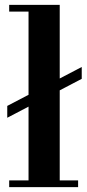

<svg xmlns="http://www.w3.org/2000/svg" viewBox="-20 -774 358 794"><path d="M10 -287V-336L318 -497V-448ZM98 -15V-738H227V-15ZM18 0V-28H303V0ZM18 -726V-754H227V-726Z"/></svg>

Font: Libre Bodoni SemiBold
Style: Regular
Weight: 600
Designer: Pablo Impallari, Rodrigo Fuenzalida
Foundry: Impallari Type
Version: Version 2.005;gftools[0.9.23]